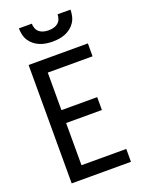

<svg xmlns="http://www.w3.org/2000/svg" viewBox="-174 -1037 848 1120"><g transform="rotate(-20 250.0 -477.5)"><path d="M70 0V-735H438V-655H160V-422H382V-342H160V-80H438V0ZM250 -815Q230 -815 210 -818Q190 -821 171.5 -828.5Q153 -836 137 -848.5Q121 -861 110 -878Q99 -895 94.5 -915Q90 -935 90 -955H170Q170 -940 175.5 -925.5Q181 -911 193 -901.5Q205 -892 220 -888.5Q235 -885 250 -885Q265 -885 280 -888.5Q295 -892 307 -901.5Q319 -911 324.5 -925.5Q330 -940 330 -955H410Q410 -935 405.5 -915Q401 -895 390 -878Q379 -861 363 -848.5Q347 -836 328.5 -828.5Q310 -821 290 -818Q270 -815 250 -815Z"/></g></svg>

Font: Iosevka SS18 Medium
Style: Regular
Weight: 500
Monospace: yes
Designer: Belleve Invis
Foundry: Belleve Invis
Version: Version 25.1.1; ttfautohint (v1.8.4)